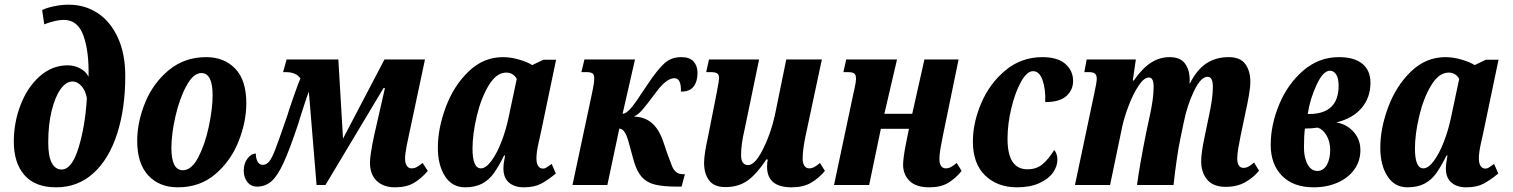

<svg xmlns="http://www.w3.org/2000/svg" viewBox="-20 -790 6460 820"><path d="M39 -185Q39 -268 68.5 -343.5Q98 -419 150.5 -465Q203 -511 269 -511Q298 -511 323 -497.5Q348 -484 358 -462Q361 -567 337 -636Q313 -705 253 -705Q233 -705 209.5 -699Q186 -693 169 -686L160 -747Q177 -756 209.5 -763Q242 -770 273 -770Q342 -770 396.5 -734.5Q451 -699 483 -630Q515 -561 515 -465Q515 -326 480 -218Q445 -110 378.5 -50Q312 10 220 10Q130 10 84.5 -42Q39 -94 39 -185ZM351 -371Q345 -404 327.5 -423Q310 -442 290 -442Q262 -442 238.5 -409Q215 -376 200.5 -316.5Q186 -257 186 -182Q186 -123 201 -94.5Q216 -66 243 -66Q287 -66 315.5 -159Q344 -252 351 -371Z M566 -188Q566 -269 600 -352Q634 -435 701 -490.5Q768 -546 861 -546Q937 -546 984.5 -497Q1032 -448 1032 -349Q1032 -270 999 -186.5Q966 -103 900 -46.5Q834 10 740 10Q660 10 613 -41Q566 -92 566 -188ZM888 -383Q888 -478 840 -478Q806 -478 776.5 -424Q747 -370 729.5 -294Q712 -218 712 -158Q712 -63 761 -63Q798 -63 827 -118.5Q856 -174 872 -250.5Q888 -327 888 -383Z M1560 -95Q1560 -127 1578 -212L1624 -414H1618L1370 0H1332L1299 -399Q1293 -384 1283 -353.5Q1273 -323 1266 -301L1253 -259Q1217 -151 1191 -94.5Q1165 -38 1139 -15.5Q1113 7 1078 7Q1052 7 1036.5 -12.5Q1021 -32 1021 -61Q1021 -92 1037 -113Q1053 -134 1073 -134Q1072 -116 1079.5 -101Q1087 -86 1102 -86Q1118 -86 1129.5 -100Q1141 -114 1155 -150Q1169 -186 1200 -276Q1210 -304 1215 -322Q1222 -343 1237 -386Q1252 -429 1263 -455Q1245 -482 1200 -482H1189L1204 -536H1425L1445 -198L1622 -536H1795L1726 -211Q1724 -203 1717 -168.5Q1710 -134 1710 -111Q1710 -93 1717.5 -82Q1725 -71 1737 -71Q1750 -71 1760 -76.5Q1770 -82 1785 -94L1807 -60Q1780 -28 1748 -9Q1716 10 1667 10Q1617 10 1588.5 -18Q1560 -46 1560 -95Z M1850 -159Q1850 -242 1884 -333Q1918 -424 1981.5 -485Q2045 -546 2128 -546Q2161 -546 2197 -535.5Q2233 -525 2253 -512L2301 -535H2355L2290 -224Q2289 -219 2280 -179Q2271 -139 2271 -114Q2271 -92 2278.5 -81Q2286 -70 2299 -70Q2306 -70 2312 -73.5Q2318 -77 2325 -82Q2332 -87 2336 -90L2354 -49Q2320 -21 2291 -5.5Q2262 10 2217 10Q2177 10 2153.5 -10.5Q2130 -31 2130 -71Q2130 -89 2137 -126H2133Q2109 -78 2088.5 -49.5Q2068 -21 2038.5 -5.5Q2009 10 1966 10Q1911 10 1880.5 -37.5Q1850 -85 1850 -159ZM2152 -288 2187 -453Q2180 -466 2168.5 -473Q2157 -480 2142 -480Q2100 -480 2067 -425Q2034 -370 2016 -293Q1998 -216 1998 -156Q1998 -71 2034 -71Q2055 -71 2078.5 -102.5Q2102 -134 2121.5 -184.5Q2141 -235 2152 -288Z M2687 -102 2670 -164Q2660 -204 2650 -222Q2640 -240 2625 -241L2574 0H2425L2507 -385Q2508 -391 2513 -415Q2518 -439 2518 -455Q2518 -471 2510.5 -476.5Q2503 -482 2484 -482H2463L2476 -536H2692L2639 -304Q2661 -304 2699 -360Q2710 -377 2746 -430Q2789 -494 2818 -520Q2847 -546 2889 -546Q2926 -546 2942.5 -527Q2959 -508 2959 -479Q2959 -442 2942 -420Q2925 -398 2888 -399Q2890 -456 2860 -456Q2826 -456 2782 -396Q2741 -341 2723 -320.5Q2705 -300 2687 -292Q2733 -291 2763.5 -265Q2794 -239 2812 -187L2830 -134Q2844 -95 2850.5 -79.5Q2857 -64 2868 -55Q2879 -46 2897 -46H2905L2891 7H2873Q2813 7 2778 -1.5Q2743 -10 2721.5 -33.5Q2700 -57 2687 -102Z M3256 -78Q3256 -93 3259 -109H3253Q3212 -47 3173 -19Q3134 9 3078 9Q3030 9 3008.5 -19.5Q2987 -48 2987 -95Q2987 -131 3005 -212L3040 -389Q3041 -393 3044 -411Q3051 -446 3051 -457Q3051 -471 3043 -476.5Q3035 -482 3015 -482H2996L3008 -536H3222L3160 -237Q3145 -174 3145 -128Q3145 -85 3175 -85Q3204 -85 3237.5 -150.5Q3271 -216 3289 -296L3338 -536H3490L3419 -203Q3408 -148 3408 -112Q3408 -93 3415.5 -82Q3423 -71 3436 -71Q3447 -71 3457.5 -76.5Q3468 -82 3482 -94L3503 -60Q3476 -28 3443 -9Q3410 10 3361 10Q3256 10 3256 -78Z M3837 -86Q3837 -113 3848 -171L3862 -240H3742L3692 0H3542L3624 -387L3629 -409Q3636 -441 3636 -454Q3636 -470 3628.5 -476Q3621 -482 3601 -482H3582L3594 -536H3811L3757 -304H3876L3928 -536H4074L4007 -211Q4001 -182 3996.5 -155.5Q3992 -129 3992 -111Q3992 -92 3999 -81.5Q4006 -71 4019 -71Q4031 -71 4041 -76.5Q4051 -82 4066 -94L4087 -60Q4061 -28 4029.5 -9Q3998 10 3949 10Q3892 10 3864.5 -17.5Q3837 -45 3837 -86Z M4135 -186Q4135 -265 4170.5 -349Q4206 -433 4274 -489.5Q4342 -546 4432 -546Q4497 -546 4530 -517Q4563 -488 4563 -444Q4563 -406 4534.5 -380Q4506 -354 4444 -354Q4446 -410 4432.5 -448Q4419 -486 4392 -486Q4366 -486 4341 -441.5Q4316 -397 4299.5 -329Q4283 -261 4283 -197Q4283 -67 4368 -67Q4407 -67 4433 -89Q4459 -111 4482 -149Q4488 -144 4492 -132.5Q4496 -121 4496 -108Q4496 -79 4476.5 -52Q4457 -25 4418 -7.5Q4379 10 4323 10Q4240 10 4187.5 -40.5Q4135 -91 4135 -186Z M5110 -101Q5110 -139 5126 -212L5143 -294Q5160 -372 5160 -418Q5160 -462 5138 -462Q5109 -463 5079.5 -401.5Q5050 -340 5035 -265L5021 -197Q5014 -166 5005.5 -107Q4997 -48 4992 0H4836Q4847 -83 4875 -223L4890 -293Q4907 -370 4907 -419Q4907 -459 4887 -459Q4866 -459 4843 -424.5Q4820 -390 4801 -340.5Q4782 -291 4773 -250L4721 0H4571L4655 -398Q4664 -439 4664 -454Q4664 -470 4656 -476Q4648 -482 4630 -482H4611L4621 -536H4831L4818 -446H4822Q4859 -499 4896 -522.5Q4933 -546 4975 -546Q5021 -546 5041 -518.5Q5061 -491 5061 -448Q5061 -439 5060 -434H5062Q5092 -493 5132.5 -519.5Q5173 -546 5228 -546Q5277 -546 5298.5 -516.5Q5320 -487 5320 -441Q5320 -417 5313.5 -380.5Q5307 -344 5300 -313L5279 -213Q5273 -184 5268.5 -157Q5264 -130 5264 -113Q5264 -94 5271 -83.5Q5278 -73 5290 -73Q5302 -73 5312 -78.5Q5322 -84 5336 -96L5357 -61Q5334 -32 5298.5 -12Q5263 8 5215 8Q5161 8 5135.5 -23Q5110 -54 5110 -101Z M5407 -171Q5407 -257 5443.5 -344.5Q5480 -432 5546.5 -489Q5613 -546 5698 -546Q5764 -546 5798.5 -517.5Q5833 -489 5833 -437Q5833 -373 5795 -328.5Q5757 -284 5687 -267Q5729 -261 5759.5 -228.5Q5790 -196 5790 -149Q5790 -102 5764 -66Q5738 -30 5692.5 -10Q5647 10 5590 10Q5504 10 5455.5 -39Q5407 -88 5407 -171ZM5570 -303Q5697 -303 5697 -424Q5697 -456 5686.5 -472Q5676 -488 5660 -488Q5631 -488 5603 -428Q5575 -368 5565 -303ZM5661 -149Q5661 -185 5645.5 -211.5Q5630 -238 5608 -245Q5580 -241 5553 -241Q5549 -209 5549 -160Q5549 -116 5564.5 -88Q5580 -60 5606 -60Q5632 -60 5646.5 -85.5Q5661 -111 5661 -149Z M5875 -159Q5875 -242 5909 -333Q5943 -424 6006.5 -485Q6070 -546 6153 -546Q6186 -546 6222 -535.5Q6258 -525 6278 -512L6326 -535H6380L6315 -224Q6314 -219 6305 -179Q6296 -139 6296 -114Q6296 -92 6303.5 -81Q6311 -70 6324 -70Q6331 -70 6337 -73.5Q6343 -77 6350 -82Q6357 -87 6361 -90L6379 -49Q6345 -21 6316 -5.5Q6287 10 6242 10Q6202 10 6178.5 -10.5Q6155 -31 6155 -71Q6155 -89 6162 -126H6158Q6134 -78 6113.5 -49.5Q6093 -21 6063.5 -5.5Q6034 10 5991 10Q5936 10 5905.5 -37.5Q5875 -85 5875 -159ZM6177 -288 6212 -453Q6205 -466 6193.5 -473Q6182 -480 6167 -480Q6125 -480 6092 -425Q6059 -370 6041 -293Q6023 -216 6023 -156Q6023 -71 6059 -71Q6080 -71 6103.5 -102.5Q6127 -134 6146.5 -184.5Q6166 -235 6177 -288Z"/></svg>

Font: Noto Serif CondExtraBold
Style: Italic
Weight: 800
Width: 3
Italic angle: -12°
Designer: Monotype Design Team
Foundry: Monotype Imaging Inc.
Version: Version 1.001